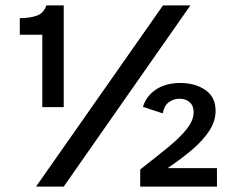

<svg xmlns="http://www.w3.org/2000/svg" viewBox="-20 -688 873 708"><path d="M113 0 581 -668H682L215 0ZM136 -293V-560H53V-621Q89 -621 115 -630Q141 -639 151 -668H215V-293ZM497 0V-63Q556 -109 600.5 -145.5Q645 -182 669.5 -213.5Q694 -245 694 -274Q694 -298 679.5 -311Q665 -324 642 -324Q620 -324 602.5 -311Q585 -298 580 -270L507 -294Q520 -335 556 -358.5Q592 -382 645 -382Q700 -382 737.5 -356Q775 -330 775 -280Q775 -243 753.5 -208.5Q732 -174 692.5 -139.5Q653 -105 598 -68H780V0Z"/></svg>

Font: Atkinson Hyperlegible Next Medium
Style: Regular
Weight: 500
Designer: Elliott Scott, Megan Eiswerth, Linus Boman, Theodore Petrosky, Letters from Sweden
Foundry: Applied Design Works, Letters from Sweden
Version: Version 2.001